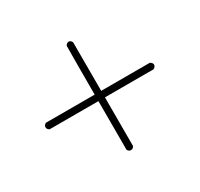

<svg xmlns="http://www.w3.org/2000/svg" viewBox="-141 -760 1061 1020"><g transform="rotate(-30 389.0 -250.5)"><path d="M70 -270H369V-420L370 -570Q380 -583 389 -583Q402 -583 409 -568V-270H707Q722 -262 722 -250Q722 -238 707 -230H409V68Q402 82 389 82Q376 82 369 68V-230H70Q56 -237 56 -250Q56 -263 70 -270Z"/></g></svg>

Font: KaTeX_Main
Style: Regular
Weight: 400
Version: Version 1.1; ttfautohint (v1.3)